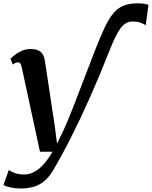

<svg xmlns="http://www.w3.org/2000/svg" viewBox="-55 -854 891 1126"><path d="M63.5 251.5Q33.5 251.5 4.5 244.8Q-24.5 238 -35 231L-3 142.5Q7.5 152 32.8 160.8Q58 169.5 85.5 169.5Q114.5 169.5 142.2 156Q170 142.5 197.5 113Q225 83.5 253 36H179.5L72.5 -459Q69 -476 63.8 -482.2Q58.5 -488.5 50.5 -488.5Q43 -488.5 36 -485.2Q29 -482 20.5 -475L6.5 -509Q11.5 -515 28 -529Q44.5 -543 70 -554.8Q95.5 -566.5 125 -566.5Q166 -566.5 184.5 -549Q203 -531.5 208 -499Q212.5 -468 217.5 -436.2Q222.5 -404.5 227.2 -372.8Q232 -341 236.8 -309.5Q241.5 -278 246.2 -246.2Q251 -214.5 256 -183Q261 -151.5 265.5 -120L279.5 -11.5L321 -97.5Q346 -154 375.5 -229.2Q405 -304.5 437.8 -391Q470.5 -477.5 505.5 -567Q535.5 -643.5 560 -695Q584.5 -746.5 610.5 -777.2Q636.5 -808 670.5 -821.2Q704.5 -834.5 753.5 -834.5Q779 -834.5 794.2 -831.2Q809.5 -828 816 -826L799.5 -706Q787.5 -715 767.2 -721.5Q747 -728 723.5 -728Q702 -728 684.2 -718Q666.5 -708 651 -687Q635.5 -666 620.2 -633.8Q605 -601.5 587 -557Q530.5 -413 473.8 -285.5Q417 -158 362.8 -50.5Q308.5 57 258 142Q231.5 187.5 201.2 211Q171 234.5 136.8 243Q102.5 251.5 63.5 251.5Z"/></svg>

Font: Merriweather 20pt
Style: Bold Italic
Weight: 700
Italic angle: -7.8°
Version: Version 2.101